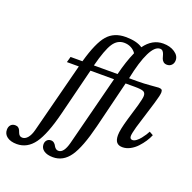

<svg xmlns="http://www.w3.org/2000/svg" viewBox="-373 -1008 1445 1447"><g transform="rotate(20 349.0 -285.0)"><path d="M602.1 -450.2H527.8L435.1 -73.2Q390.1 108.4 337.4 184.1Q284.7 259.8 202.1 259.8Q156.2 259.8 129.6 241.5Q103 223.1 103 191.9Q103 170.9 115.2 158Q127.4 145 147 145Q161.6 145 172.1 153.6Q182.6 162.1 187.5 172.6Q192.4 183.1 202.1 191.7Q211.9 200.2 225.1 200.2Q268.1 200.2 291 112.8L435.1 -450.2H246.1L151.9 -73.2Q106.9 106.9 51.8 183.3Q-3.4 259.8 -87.9 259.8Q-136.7 259.8 -165.3 239Q-193.8 218.3 -193.8 183.1Q-193.8 158.7 -180.7 144.3Q-167.5 129.9 -145 129.9Q-129.9 129.9 -120.4 137.2Q-110.8 144.5 -106.4 154.8Q-102.1 165 -98.1 175.3Q-94.2 185.5 -86.2 192.9Q-78.1 200.2 -64.9 200.2Q-41 200.2 -22 177.2Q-2.9 154.3 7.8 112.8L152.8 -450.2H57.1L69.8 -496.1H165Q210 -656.7 263.2 -718.3Q316.4 -779.8 410.2 -779.8Q498 -779.8 545.9 -747.1Q605.5 -830.1 692.9 -830.1Q748 -830.1 785.6 -804.9Q823.2 -779.8 823.2 -743.2Q823.2 -719.2 808.8 -704.1Q794.4 -689 772 -689Q753.4 -689 742.2 -699Q731 -709 726.6 -723.1Q722.2 -737.3 718.3 -751.2Q714.4 -765.1 706.1 -775.1Q697.8 -785.2 683.1 -785.2Q641.6 -785.2 604.7 -710.7Q567.9 -636.2 539.1 -496.1H605Q657.7 -496.1 710.9 -501Q764.2 -505.9 772.9 -505.9Q789.6 -505.9 796.9 -500.5Q804.2 -495.1 804.2 -479Q804.2 -456.5 783.2 -387.2L715.8 -168Q700.2 -111.3 700.2 -91.8Q700.2 -66.9 722.2 -66.9Q735.8 -66.9 752.2 -79.1Q768.6 -91.3 782.7 -109.1Q796.9 -127 807.1 -142.8Q817.4 -158.7 823.2 -170.9L854 -153.8Q843.3 -127.4 825.4 -100.3Q807.6 -73.2 783.9 -47.9Q760.3 -22.5 730 -6.3Q699.7 9.8 668.9 9.8Q637.7 9.8 622.3 -8.1Q606.9 -25.9 606.9 -64.9Q606.9 -106.4 634.8 -202.1L672.9 -330.1Q689 -388.2 689 -408.2Q689 -434.6 670.2 -442.4Q651.4 -450.2 602.1 -450.2ZM446.8 -496.1Q472.7 -602.1 509.8 -686Q494.6 -709 469.5 -721.9Q444.3 -734.9 414.1 -734.9Q359.9 -734.9 325.9 -683.3Q292 -631.8 256.8 -496.1Z"/></g></svg>

Font: Libre Baskerville
Style: Italic
Weight: 400
Designer: Pablo Impallari, Rodrigo Fuenzalida
Foundry: Pablo Impallari, Rodrigo Fuenzalida
Version: Version 1.000